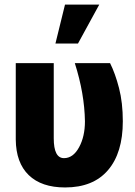

<svg xmlns="http://www.w3.org/2000/svg" viewBox="-20 -802 585 832"><path d="M212.9 -528.3V-202.6Q212.9 -116.7 257.3 -116.7Q296.9 -116.7 322.5 -163.6Q348.1 -210.4 348.1 -276.4Q346.2 -396.5 304.2 -528.3H457Q479.5 -483.4 495.8 -420.2Q512.2 -356.9 512.2 -276.4Q512.2 -139.6 448 -64.7Q383.8 10.3 262.2 10.3Q159.7 10.3 104.5 -43.2Q49.3 -96.7 48.3 -197.3V-528.3ZM261.7 -782.2H410.2L317.9 -613.3H220.2Z"/></svg>

Font: Roboto Black
Style: Regular
Weight: 900
Designer: Google
Version: Version 2.134; 2016